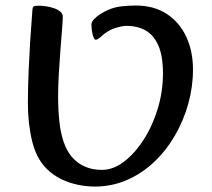

<svg xmlns="http://www.w3.org/2000/svg" viewBox="-20 -673 778 705"><path d="M330.5 12.1Q297.3 12.1 265.2 5.3Q233.2 -1.4 204.1 -15.6Q175.1 -29.8 151.3 -53.3Q113.1 -91.3 97.6 -156.2Q82.1 -221 82.4 -298Q82.7 -356.1 85.2 -414.5Q87.7 -473 90.8 -521.7Q94 -570.5 96.5 -601.6Q99 -632.7 99 -636.7Q99.6 -645.3 102.8 -648.6Q106 -652 121 -652Q134.7 -652 150 -649.7Q165.3 -647.5 179 -642.6Q192.8 -637.7 201.6 -630.1Q210.5 -622.5 210.5 -611.8Q210.5 -600.9 208 -567.6Q205.5 -534.4 201.9 -490.1Q198.4 -445.9 195.9 -400.3Q193.4 -354.6 193.4 -319.4Q193.4 -269.9 197.9 -227.9Q202.3 -186 213.3 -153.3Q224.3 -120.6 243.5 -97Q264.9 -72.7 292.4 -61Q319.8 -49.2 354.1 -49.2Q395.9 -49.2 435.4 -79.5Q475 -109.7 507.7 -160.5Q540.4 -211.3 559.4 -274.4Q578.4 -337.5 578.4 -402.7Q578.4 -468.4 561.1 -506.8Q543.8 -545.1 513.8 -561.6Q483.9 -578.1 444.4 -578.1Q429.1 -578.1 402 -569.6Q375 -561.2 349.8 -537.5Q341.8 -530.7 338 -528.9Q334.1 -527.1 331.6 -527.1Q324.9 -527.1 320.4 -546Q315.8 -564.9 315.8 -583.7Q315.8 -592.2 325 -602.2Q334.3 -612.1 348.1 -621Q362 -629.9 374.4 -635.5Q400.2 -647.2 428.7 -650Q457.2 -652.7 478.7 -652.7Q544.3 -652.7 591.1 -622.7Q637.8 -592.7 663.2 -539.5Q688.6 -486.4 688.6 -417.3Q688.6 -354 671.3 -292Q654 -230.1 622.4 -175.5Q590.7 -120.8 546.5 -78.8Q502.3 -36.8 447.6 -12.7Q393 11.4 330.5 12.1Z"/></svg>

Font: Briem Hand Thin
Style: Regular
Weight: 100
Designer: Gunnlaugur SE Briem, Eben Sorkin
Foundry: Sorkin Type Co.
Version: Version 1.003